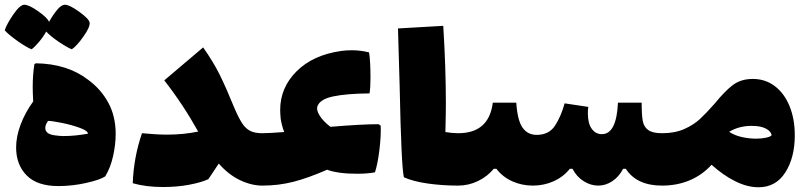

<svg xmlns="http://www.w3.org/2000/svg" viewBox="-32 -748 3409 810"><path d="M456 -183Q456 -138 445 -89Q434 -40 412 -4Q392 10 333 23.5Q274 37 214 37Q125 37 80.5 -8Q36 -53 36 -126Q36 -172 55 -222.5Q74 -273 108 -320Q106 -358 106 -380Q106 -433 113 -477L119 -481Q252 -479 339 -412Q393 -373 424.5 -315.5Q456 -258 456 -183ZM236 -174Q284 -174 339 -184Q339 -196 305 -208.5Q271 -221 229 -229.5Q187 -238 171 -238Q159 -222 159 -208Q159 -182 200 -177Q221 -174 236 -174ZM271 -540Q249 -549 214.5 -572.5Q180 -596 163 -615Q151 -593 132 -570.5Q113 -548 101 -540Q77 -550 40.5 -576Q4 -602 -12 -620Q-5 -644 23.5 -686Q52 -728 71 -728Q90 -728 128.5 -701Q167 -674 175 -656Q192 -686 209.5 -707Q227 -728 242 -728Q261 -728 302 -698.5Q343 -669 346 -653Q349 -635 320.5 -594.5Q292 -554 271 -540Z M1107 -76Q1107 -19 1100 8Q1093 35 1075 35Q1029 35 980.5 12Q932 -11 891 -58Q876 -35 847 8Q816 22 765.5 31.5Q715 41 656 41Q584 41 528 25Q532 -84 567 -186Q629 -180 673 -180Q743 -180 804 -193Q740 -308 661 -409L825 -548Q868 -487 895 -432.5Q922 -378 957 -292Q976 -248 990.5 -226.5Q1005 -205 1024 -195.5Q1043 -186 1075 -186Q1094 -186 1100.5 -159Q1107 -132 1107 -76Z M1550 -21Q1518 -15 1475 -15Q1394 -15 1348 -32Q1268 3 1205.5 19Q1143 35 1075 35Q1057 35 1050 8Q1043 -19 1043 -76Q1043 -132 1049.5 -159Q1056 -186 1075 -186Q1102 -186 1167 -191Q1156 -220 1152 -248Q1150 -272 1150 -284Q1150 -378 1219 -447Q1288 -516 1407 -533Q1428 -536 1452 -536Q1489 -536 1525 -527Q1531 -489 1531 -420Q1531 -378 1527 -354Q1428 -353 1372.5 -341Q1317 -329 1307 -299Q1302 -283 1317 -259.5Q1332 -236 1362 -213Q1493 -224 1565 -224L1574 -218Q1576 -178 1569 -118.5Q1562 -59 1550 -21Z M1933 -76Q1933 -19 1926 8Q1919 35 1901 35Q1836 35 1774.5 26.5Q1713 18 1672 0Q1661 -42 1654 -386L1647 -628L1838 -639Q1849 -461 1849 -312Q1849 -267 1847 -191Q1876 -186 1901 -186Q1920 -186 1926.5 -159Q1933 -132 1933 -76Z M2794 -76Q2794 -19 2786.5 8Q2779 35 2761 35Q2654 35 2608 -36H2597Q2579 -2 2551 16.5Q2523 35 2492 35Q2460 35 2430.5 16.5Q2401 -2 2383 -36H2372Q2345 -2 2304 16.5Q2263 35 2216 35Q2170 35 2129.5 17Q2089 -1 2062 -36H2051Q2025 -4 1985 15.5Q1945 35 1901 35Q1883 35 1876 8Q1869 -19 1869 -76Q1869 -132 1875.5 -159Q1882 -186 1901 -186Q2031 -186 2047 -315H2146Q2151 -240 2172.5 -209.5Q2194 -179 2232 -179Q2284 -179 2309.5 -218Q2335 -257 2350 -312L2450 -297Q2448 -287 2448 -271Q2448 -227 2464.5 -204.5Q2481 -182 2507 -182Q2569 -182 2575 -315H2675Q2675 -264 2679.5 -238.5Q2684 -213 2702.5 -199.5Q2721 -186 2761 -186Q2780 -186 2787 -159Q2794 -132 2794 -76Z M3321 -177Q3321 -83 3281 -20.5Q3241 42 3168 42Q3120 42 3068.5 16Q3017 -10 2970 -53Q2931 -10 2878 12.5Q2825 35 2761 35Q2743 35 2736 8Q2729 -19 2729 -76Q2729 -132 2735.5 -159Q2742 -186 2761 -186Q2815 -186 2854.5 -203.5Q2894 -221 2921 -246Q2948 -271 2984 -312Q3026 -364 3060 -389.5Q3094 -415 3144 -415Q3197 -415 3237 -384.5Q3277 -354 3299 -300Q3321 -246 3321 -177ZM3223 -177Q3222 -193 3200 -205Q3178 -217 3139 -217Q3086 -217 3044 -192Q3066 -177 3097 -170Q3128 -163 3158 -163Q3180 -163 3199 -167Q3218 -171 3223 -177Z"/></svg>

Font: Lalezar
Style: Bold
Weight: 700
Designer: Borna Izadpanah
Foundry: Borna Izadpanah
Version: Version 1.003;January 24, 2021;FontCreator 13.0.0.2683 64-bi